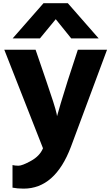

<svg xmlns="http://www.w3.org/2000/svg" viewBox="-20 -874 674 1162"><path d="M5.9 -573.2H195.3L259.8 -384.8Q312.5 -232.4 322.3 -187.5L325.2 -170.9Q337.9 -219.7 389.6 -384.8L451.2 -573.2H627.9L409.2 14.6Q313.5 267.6 123 267.6Q85 267.6 55.7 261.7V125Q70.3 128.9 92.3 128.9Q114.3 128.9 167.5 99.6Q220.7 70.3 240.2 23.4ZM56.6 -641.6 243.2 -854.5H390.6L577.1 -641.6H411.1L317.4 -757.8L221.7 -641.6Z"/></svg>

Font: GenEi M Gothic v2 Heavy
Style: Regular
Weight: 800
Version: Version 2.0